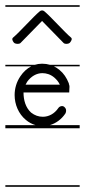

<svg xmlns="http://www.w3.org/2000/svg" viewBox="-23 -483 325 735"><path d="M129.4 -439.9C104.9 -419.7 51.4 -359.3 27 -339.1C21.2 -334.3 25.3 -325.7 30.1 -320C34.9 -314.2 49.5 -313.3 55.2 -318.1L138 -402.8L220.8 -318.1C226.5 -313.3 240.1 -314.2 244.9 -320C249.7 -325.7 254.8 -334.3 249 -339.1C224.6 -359.3 171.1 -419.7 146.6 -439.9C141.4 -444.2 134.6 -444.2 129.4 -439.9ZM139 -203C155 -203 171 -198 185 -186C194 -178 201 -170 206 -159H75C77 -163 79 -166 81 -170C96 -191 117 -203 139 -203ZM-2.5 226V232H282V226ZM-2.5 -463V-457H282V-463ZM112.9 -4H-2.5V8H282V-4H167.7C190.7 -10.7 211.9 -25.8 227 -48C230 -53 231 -60 229 -66C226 -72 221 -77 215 -77C209 -77 203 -74 200 -69C185 -47 163 -36 141 -36C125 -36 110 -41 96 -52C75 -71 67 -100 67 -129H242C242 -139 243 -145 243 -151C243 -154 242 -156 242 -159H241C241 -161 241 -163 240 -165C232 -185 221 -202 205 -215C198.3 -220.7 191 -225.3 183.5 -229H282V-235H167.9C158.8 -237.7 149.4 -239 140 -239H136C127.4 -239 118.9 -237.6 110.7 -235H-2.5V-229H96.3C80.5 -220.8 66.2 -207.8 55 -191C40 -169 33 -144 33 -119C33 -83 48 -47 76 -24C87.2 -14.5 99.9 -7.9 112.9 -4Z"/></svg>

Font: LetsTraceRuled
Style: Medium
Weight: 500
Version: Version 003.000